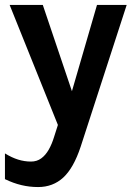

<svg xmlns="http://www.w3.org/2000/svg" viewBox="-20 -505 544 776"><path d="M19 -485H153L282 -103H261L372 -485H492L306 88Q277.5 174 235.8 212.5Q194 251 134 251Q99.5 251 66.8 243.2Q34 235.5 0 219V115Q27.5 132 53.2 140Q79 148 105 148Q129 148 146.5 135.2Q164 122.5 177 99.8Q190 77 199 47L214 0Z"/></svg>

Font: Karla ExtraLight
Style: Bold
Weight: 700
Version: Version 2.001